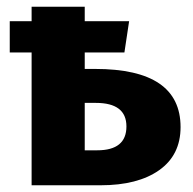

<svg xmlns="http://www.w3.org/2000/svg" viewBox="-20 -551 573 571"><path d="M263 -346Q517 -346 517 -173Q517 -90 453.5 -45Q390 0 279 0H74V-395H9V-488H74V-531H232V-488H364L350 -395H232V-346ZM269 -104Q356 -104 356 -175Q356 -245 265 -245H232V-104Z"/></svg>

Font: Fira Sans
Style: Bold
Weight: 700
Designer: bBox Type GmbH & Carrois Corporate GbR & Edenspiekermann AG
Foundry: bBox Type GmbH & Carrois Corporate GbR & Edenspiekermann AG
Version: Version 4.301;PS 004.301;hotconv 1.0.88;makeotf.lib2.5.64775